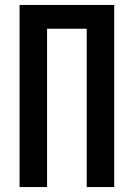

<svg xmlns="http://www.w3.org/2000/svg" viewBox="-20 -755 540 775"><path d="M59 0V-735H441V0H330V-639H170V0Z"/></svg>

Font: Iosevka Algr
Style: Bold
Weight: 700
Monospace: yes
Designer: Belleve Invis
Foundry: Belleve Invis
Version: Version 26.0.2; ttfautohint (v1.8.3)